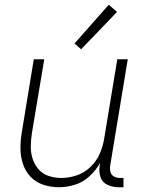

<svg xmlns="http://www.w3.org/2000/svg" viewBox="-20 -779 616 807"><path d="M228 8Q261 8 295 -2.5Q329 -13 356.5 -38.5Q384 -64 401 -95L399 -82Q395 -57 402.5 -34.5Q410 -12 432 -2Q454 8 478 8H499V-31H485Q471 -31 459.5 -37Q448 -43 444.5 -55.5Q441 -68 443 -82L517 -530H473L418 -197Q413 -165 399.5 -133.5Q386 -102 360.5 -77.5Q335 -53 302.5 -42Q270 -31 238 -31Q238 -31 238 -31Q238 -31 238 -31Q210 -31 184.5 -39.5Q159 -48 142 -67.5Q125 -87 117 -112Q109 -137 109.5 -164.5Q110 -192 114 -219L166 -530H122L72 -225Q66 -191 66 -157Q66 -123 76 -91.5Q86 -60 108 -36.5Q130 -13 162 -2.5Q194 8 228 8ZM321 -572 472 -729 437 -759 293 -596Z"/></svg>

Font: Iosevka Sparkle Extralight
Style: Italic
Weight: 200
Italic angle: -9°
Designer: Belleve Invis
Foundry: Belleve Invis
Version: Version 4.5.0; ttfautohint (v1.8.3)